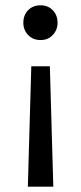

<svg xmlns="http://www.w3.org/2000/svg" viewBox="-20 -505 307 724"><path d="M85 199 98 -255H168L181 199ZM133 -354Q104 -354 86 -373Q68 -392 68 -419Q68 -448 86 -466.5Q104 -485 133 -485Q161 -485 179 -466.5Q197 -448 197 -419Q197 -392 179 -373Q161 -354 133 -354Z"/></svg>

Font: Outfit Thin
Style: Regular
Weight: 400
Version: Version 1.100;gftools[0.9.27]